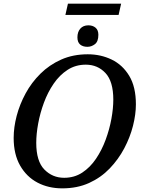

<svg xmlns="http://www.w3.org/2000/svg" viewBox="-20 -1023 796 1054"><path d="M339 -941 353 -1003H645L631 -941ZM460 -766Q435 -766 420 -778.5Q405 -791 405 -818Q405 -848 421 -866Q437 -884 465 -884Q489 -884 504.5 -871Q520 -858 520 -832Q520 -795 501 -780.5Q482 -766 460 -766ZM322 11Q246 11 186 -20.5Q126 -52 90.5 -114Q55 -176 55 -266Q55 -324 71.5 -387Q88 -450 120.5 -510Q153 -570 202 -618.5Q251 -667 316 -696Q381 -725 462 -725Q533 -725 593 -696Q653 -667 689.5 -606.5Q726 -546 726 -450Q726 -395 710 -332Q694 -269 662 -208.5Q630 -148 582 -98Q534 -48 469 -18.5Q404 11 322 11ZM332 -47Q388 -47 431.5 -75.5Q475 -104 507 -151.5Q539 -199 560 -256Q581 -313 591.5 -370.5Q602 -428 602 -476Q602 -576 559 -622Q516 -668 451 -668Q395 -668 351 -639.5Q307 -611 274.5 -563.5Q242 -516 221 -459Q200 -402 189.5 -344.5Q179 -287 179 -239Q179 -138 223.5 -92.5Q268 -47 332 -47Z"/></svg>

Font: Noto Serif Medium
Style: Italic
Weight: 500
Italic angle: -12°
Designer: Monotype Design Team
Foundry: Monotype Imaging Inc.
Version: Version 2.014; ttfautohint (v1.8.4.7-5d5b)